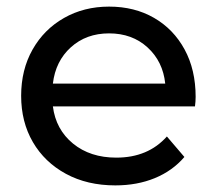

<svg xmlns="http://www.w3.org/2000/svg" viewBox="-20 -555 668 581"><path d="M329 6Q244 6 179.5 -29Q115 -64 79.5 -125Q44 -186 44 -265Q44 -344 78.5 -405Q113 -466 173.5 -500.5Q234 -535 310 -535Q387 -535 446 -501Q505 -467 538.5 -405.5Q572 -344 572 -262Q572 -256 571.5 -248Q571 -240 570 -233H140Q149 -163 201 -120.5Q253 -78 332 -78Q428 -78 485 -142L538 -80Q502 -38 448.5 -16Q395 6 329 6ZM140 -302H480Q473 -369 426.5 -411.5Q380 -454 310 -454Q241 -454 194.5 -412Q148 -370 140 -302Z"/></svg>

Font: Montserrat Medium
Style: Regular
Weight: 500
Designer: Julieta Ulanovsky
Foundry: Julieta Ulanovsky
Version: Version 9.000; ttfautohint (v1.8.4.7-5d5b)